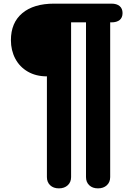

<svg xmlns="http://www.w3.org/2000/svg" viewBox="-20 -748 734 1056"><path d="M238 226V-328Q178 -328 133 -354Q88 -380 64 -425.5Q40 -471 40 -527Q40 -623 102.5 -675.5Q165 -728 278 -728H593Q622 -728 638 -714.5Q654 -701 654 -676Q654 -651 638 -638Q622 -625 593 -625H586V226Q586 254 567.5 271Q549 288 519 288Q489 288 471 271Q453 254 453 226V-625H371V226Q371 254 352.5 271Q334 288 304 288Q274 288 256 271Q238 254 238 226Z"/></svg>

Font: Kodchasan
Style: Bold
Weight: 700
Designer: Katatrad Aksorn Co.,Ltd.
Foundry: Cadson Demak Co.,Ltd.
Version: Version 1.000; ttfautohint (v1.6)